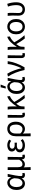

<svg xmlns="http://www.w3.org/2000/svg" viewBox="2521 -3311 989 6071"><g transform="rotate(-90 3015.5 -275.5)"><path d="M515 19Q469 19 440.5 -8Q412 -35 412 -90H417Q354 19 249 19Q159 19 101.5 -50.5Q44 -120 44 -250Q44 -341 77 -406Q110 -471 163 -505.5Q216 -540 277 -540Q328 -540 375 -507Q422 -474 445 -399H439L462 -527H551Q517 -361 503 -282Q484 -175 484 -107Q484 -59 531 -58Q549 -58 572 -68L585 3Q553 19 515 19ZM264 -59Q316 -59 358.5 -106Q401 -153 408 -222L416 -321Q401 -379 380 -410Q359 -441 334 -452Q309 -463 285 -463Q247 -463 213 -439.5Q179 -416 157.5 -368.5Q136 -321 136 -251Q136 -159 169.5 -109Q203 -59 264 -59Z M767 199H676V-527H765V-200Q765 -130 787 -95Q809 -60 860 -60Q897 -60 930 -79.5Q963 -99 1000 -162V-527H1090L1088 -372Q1084 -223 1084 -94Q1084 -58 1117 -58Q1125 -58 1153 -65L1164 5Q1141 19 1100 19Q1056 19 1033.5 -7Q1011 -33 1008 -85H1013Q983 -34 943.5 -8.5Q904 17 860 17Q784 17 759 -24Q759 99 767 199Z M1456 19Q1358 19 1296 -24.5Q1234 -68 1234 -142Q1234 -200 1266.5 -233Q1299 -266 1343 -277V-275Q1304 -290 1282 -323.5Q1260 -357 1260 -395Q1260 -444 1288 -476Q1316 -508 1362 -524Q1408 -540 1462 -540Q1552 -540 1636 -479L1598 -416Q1530 -466 1463 -466Q1415 -466 1382 -446Q1349 -426 1349 -386Q1349 -306 1470 -306Q1504 -306 1540 -309V-235Q1493 -238 1454 -238Q1324 -238 1324 -153Q1324 -105 1361 -80.5Q1398 -56 1465 -56Q1504 -56 1538.5 -68.5Q1573 -81 1612 -113L1653 -52Q1568 19 1456 19Z M1833 199H1743V-269Q1743 -359 1774.5 -419.5Q1806 -480 1859 -510Q1912 -540 1975 -540Q2085 -540 2144 -466.5Q2203 -393 2203 -268Q2203 -178 2171 -114Q2139 -50 2088.5 -15.5Q2038 19 1982 19Q1885 19 1828 -49Q1832 89 1833 199ZM1970 -59Q2029 -59 2070.5 -115Q2112 -171 2112 -268Q2112 -356 2079 -409.5Q2046 -463 1971 -463Q1914 -463 1871.5 -414.5Q1829 -366 1829 -265V-129Q1866 -86 1901 -72.5Q1936 -59 1970 -59Z M2426 19Q2328 19 2328 -101V-527H2418Q2417 -439 2415 -352Q2412 -214 2412 -94Q2412 -58 2439 -58Q2454 -58 2476 -65H2478L2491 5Q2468 19 2426 19Z M2950 15Q2904 -39 2855.5 -113Q2807 -187 2771 -257Q2745 -225 2724 -188Q2697 -151 2690 -104.5Q2683 -58 2683 6H2598V-381Q2598 -468 2587 -527H2675Q2686 -468 2686 -400V-232H2682Q2745 -343 2829.5 -429Q2914 -515 3004 -541L3011 -456Q2921 -424 2827 -319Q2912 -154 3051 5Z M3315 -589H3252L3291 -750H3378ZM3552 19Q3506 19 3477.5 -8Q3449 -35 3449 -90H3454Q3391 19 3286 19Q3196 19 3138.5 -50.5Q3081 -120 3081 -250Q3081 -341 3114 -406Q3147 -471 3200 -505.5Q3253 -540 3314 -540Q3365 -540 3412 -507Q3459 -474 3482 -399H3476L3499 -527H3588Q3554 -361 3540 -282Q3521 -175 3521 -107Q3521 -59 3568 -58Q3586 -58 3609 -68L3622 3Q3590 19 3552 19ZM3301 -59Q3353 -59 3395.5 -106Q3438 -153 3445 -222L3453 -321Q3438 -379 3417 -410Q3396 -441 3371 -452Q3346 -463 3322 -463Q3284 -463 3250 -439.5Q3216 -416 3194.5 -368.5Q3173 -321 3173 -251Q3173 -159 3206.5 -109Q3240 -59 3301 -59Z M3923 6H3837Q3773 -296 3630 -517L3720 -540Q3778 -448 3825 -321.5Q3872 -195 3895 -85H3892Q4007 -321 4027 -527H4118Q4078 -259 3923 6Z M4312 19Q4214 19 4214 -101V-527H4304Q4303 -439 4301 -352Q4298 -214 4298 -94Q4298 -58 4325 -58Q4340 -58 4362 -65H4364L4377 5Q4354 19 4312 19Z M4836 15Q4790 -39 4741.5 -113Q4693 -187 4657 -257Q4631 -225 4610 -188Q4583 -151 4576 -104.5Q4569 -58 4569 6H4484V-381Q4484 -468 4473 -527H4561Q4572 -468 4572 -400V-232H4568Q4631 -343 4715.5 -429Q4800 -515 4890 -541L4897 -456Q4807 -424 4713 -319Q4798 -154 4937 5Z M5208 19Q5142 19 5087 -14Q5032 -47 4999.5 -109Q4967 -171 4967 -259Q4967 -348 4999.5 -411Q5032 -474 5087 -507Q5142 -540 5208 -540Q5275 -540 5329.5 -507Q5384 -474 5416.5 -411Q5449 -348 5449 -259Q5449 -171 5416.5 -109Q5384 -47 5329.5 -14Q5275 19 5208 19ZM5208 -58Q5279 -58 5317.5 -112Q5356 -166 5356 -259Q5356 -352 5317.5 -407.5Q5279 -463 5208 -463Q5137 -463 5098 -407.5Q5059 -352 5059 -259Q5059 -166 5098 -112Q5137 -58 5208 -58Z M5756 19Q5664 19 5610 -33.5Q5556 -86 5556 -192Q5556 -239 5558 -286Q5560 -333 5560 -381Q5560 -442 5550 -527H5637Q5645 -484 5645 -400Q5645 -355 5642 -295Q5639 -235 5639 -187Q5639 -115 5673.5 -86.5Q5708 -58 5756 -58Q5813 -58 5851 -105.5Q5889 -153 5889 -256Q5889 -317 5879 -380.5Q5869 -444 5843 -518L5930 -541Q5979 -399 5979 -259Q5979 -125 5916 -53Q5853 19 5756 19Z"/></g></svg>

Font: LXGW 975 Gothic SC
Style: Regular
Weight: 400
Version: Version 2.01;February 25, 2021